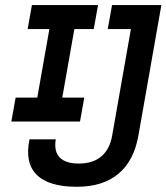

<svg xmlns="http://www.w3.org/2000/svg" viewBox="-20 -713 644 743"><path d="M277.3 9.8Q168.5 9.8 121.8 -36.9Q75.2 -83.5 94.2 -173.8H195.8Q188 -127.9 210.7 -104Q233.4 -80.1 285.2 -80.1Q339.4 -80.1 372.1 -107.7Q404.8 -135.3 414.1 -188.5L502.9 -693.4H604.5L515.6 -188.5Q498.5 -90.8 438.2 -40.5Q377.9 9.8 277.3 9.8ZM23.9 -242.7 40.5 -335.4H306.2L289.6 -242.7ZM107.9 -242.7 187.5 -693.4H284.2L204.6 -242.7ZM86.9 -600.6 103.5 -693.4H359.4L342.8 -600.6ZM397 -600.6 413.6 -693.4H552.7L536.6 -600.6Z"/></svg>

Font: Cascadia Code PL
Style: Italic
Weight: 400
Italic angle: -10°
Monospace: yes
Designer: Aaron Bell
Foundry: Saja Typeworks
Version: Version 2404.023